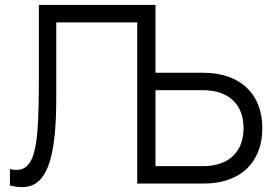

<svg xmlns="http://www.w3.org/2000/svg" viewBox="-20 -740 1118 774"><path d="M606.8 -720H533.2V0H799.8Q856.2 0 900.4 -15.5Q944.7 -31 975.1 -60.1Q1005.5 -89.2 1021.5 -130.6Q1037.5 -172 1037.5 -223.3Q1037.5 -274.8 1021.5 -316Q1005.5 -357.2 974.9 -386.2Q944.3 -415.3 900.1 -431Q855.8 -446.7 799.8 -446.7H606.8ZM606.8 -70.3V-376.3H799.5Q837.8 -376.3 867.9 -365.9Q898 -355.5 918.9 -335.8Q939.8 -316.2 950.8 -287.8Q961.8 -259.3 961.8 -223.3Q961.8 -187.3 950.8 -158.9Q939.8 -130.5 918.9 -110.8Q898 -91.2 867.9 -80.8Q837.8 -70.3 799.5 -70.3ZM20 7.8Q50 15.2 75.3 14.2Q100.7 13.2 121.6 0.7Q142.5 -11.8 158.2 -37.2Q174 -62.5 184.9 -104.1Q195.8 -145.7 201.3 -204.8Q206.8 -264 206.8 -344.2V-649.7H533.2V0H606.8V-720H136.7V-435.8Q136.7 -366.7 135.5 -309.8Q134.3 -252.8 130.5 -208.6Q126.7 -164.3 119.2 -132.8Q111.8 -101.3 98.8 -82.7Q85.8 -64 66.5 -57.9Q47.2 -51.8 20 -58.5Z"/></svg>

Font: Vela Sans GX ExtLt
Style: Regular
Weight: 200
Designer: Principal design: Mikhail Sharanda - project Manrope.
Design modification: Ravid Balaliev
Foundry: Mikhail Sharanda
Version: Version 1.001